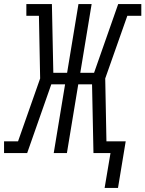

<svg xmlns="http://www.w3.org/2000/svg" viewBox="-54 -755 717 947"><path d="M462 172 491 0H407L400 -339H332L276 0H211L267 -339H199L80 0H-34V-58H35L144 -368L138 -677H76V-735H202L209 -396H277L333 -735H398L342 -396H410L529 -735H643V-677H574L465 -368L471 -58H566L528 172Z"/></svg>

Font: Iosevka Slab LtExObl
Style: Regular
Weight: 300
Width: 7
Italic angle: -9°
Monospace: yes
Designer: Belleve Invis
Foundry: Belleve Invis
Version: Version 11.1.0; ttfautohint (v1.8.3)